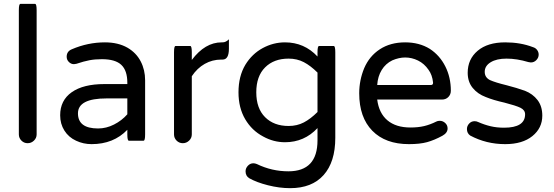

<svg xmlns="http://www.w3.org/2000/svg" viewBox="-20 -725 2829 980"><path d="M76.2 -39.1V-672.9Q76.2 -705.1 84 -705.1H159.2Q167 -705.1 167 -672.9V-39.1Q167 -20.5 153.3 -7.3Q139.6 5.9 121.1 5.9Q102.5 5.9 89.4 -7.3Q76.2 -20.5 76.2 -39.1Z M368.2 -6.8Q330.1 -24.4 308.6 -58.6Q287.1 -92.8 287.1 -136.7Q287.1 -212.9 346.2 -254.4Q405.3 -295.9 512.7 -295.9H629.9V-302.7Q629.9 -365.2 599.1 -394Q568.4 -422.9 500 -422.9Q464.8 -422.9 436.5 -417.5Q408.2 -412.1 370.1 -399.4L357.4 -397.5Q342.8 -397.5 331.5 -408.7Q320.3 -419.9 320.3 -435.5Q320.3 -462.9 346.7 -473.6Q428.7 -508.8 515.6 -508.8Q583 -508.8 630.9 -481.4Q675.8 -455.1 698.2 -411.6Q720.7 -368.2 720.7 -315.4V-39.1Q720.7 -6.8 712.9 -6.8H637.7Q629.9 -6.8 629.9 -39.1V-62.5Q559.6 10.7 447.3 10.7Q405.3 10.7 368.2 -6.8ZM629.9 -141.6V-222.7H524.4Q377.9 -222.7 377.9 -146.5Q377.9 -69.3 480.5 -69.3Q522.5 -69.3 562 -89.4Q601.6 -109.4 629.9 -141.6Z M868.2 -39.1V-458Q868.2 -490.2 876 -490.2H951.2Q959 -490.2 959 -458V-418.9Q1026.4 -508.8 1111.3 -508.8H1116.2Q1132.8 -508.8 1148.4 -524.4Q1148.4 -508.8 1148.4 -476.6Q1148.4 -420.9 1116.2 -420.9H1109.4Q1063.5 -420.9 1024.9 -398.9Q986.3 -377 959 -335.9V-39.1Q959 -20.5 945.3 -7.3Q931.6 5.9 913.1 5.9Q894.5 5.9 881.3 -7.3Q868.2 -20.5 868.2 -39.1Z M1252 184.6Q1233.4 172.9 1233.4 149.4Q1233.4 133.8 1245.1 121.1Q1256.8 108.4 1273.4 108.4Q1281.2 108.4 1291 112.3Q1367.2 149.4 1452.1 149.4Q1600.6 149.4 1600.6 -8.8V-71.3Q1533.2 1 1434.6 1Q1376 1 1323.2 -28.3Q1265.6 -58.6 1231.4 -116.7Q1197.3 -174.8 1197.3 -253.9Q1197.3 -335.9 1232.4 -394.5Q1266.6 -450.2 1320.8 -479.5Q1375 -508.8 1434.6 -508.8Q1533.2 -508.8 1600.6 -436.5V-458Q1600.6 -490.2 1608.4 -490.2H1683.6Q1691.4 -490.2 1691.4 -458V-21.5Q1691.4 101.6 1631.8 168.5Q1572.3 235.4 1460.9 235.4Q1406.2 235.4 1348.1 220.7Q1290 206.1 1252 184.6ZM1600.6 -153.3V-354.5Q1565.4 -389.6 1530.8 -407.7Q1496.1 -425.8 1453.1 -425.8Q1377.9 -425.8 1333 -380.9Q1288.1 -335.9 1288.1 -253.9Q1288.1 -171.9 1333 -127Q1377.9 -82 1453.1 -82Q1496.1 -82 1530.8 -100.1Q1565.4 -118.2 1600.6 -153.3Z M1813.5 -249Q1813.5 -315.4 1838.9 -377Q1865.2 -438.5 1918.9 -473.6Q1972.7 -508.8 2047.9 -508.8Q2120.1 -508.8 2173.8 -475.6Q2224.6 -442.4 2252.9 -386.2Q2281.2 -330.1 2281.2 -261.7Q2281.2 -243.2 2268.6 -230Q2255.9 -216.8 2235.4 -216.8H1905.3Q1914.1 -147.5 1957.5 -110.8Q2001 -74.2 2075.2 -74.2Q2114.3 -74.2 2145 -81.5Q2175.8 -88.9 2207 -104.5Q2213.9 -108.4 2224.6 -108.4Q2240.2 -108.4 2252.4 -97.2Q2264.6 -85.9 2264.6 -69.3Q2264.6 -46.9 2238.3 -32.2Q2197.3 -9.8 2160.2 0.5Q2123 10.7 2067.4 10.7Q1947.3 10.7 1880.4 -57.6Q1813.5 -126 1813.5 -249ZM2190.4 -303.7Q2186.5 -342.8 2167 -369.1Q2145.5 -400.4 2113.8 -416Q2082 -431.6 2047.9 -431.6Q2016.6 -431.6 1982.4 -417Q1948.2 -400.4 1928.2 -367.7Q1908.2 -335 1905.3 -291H2178.7Q2191.4 -291 2190.4 -303.7Z M2379.9 -33.2Q2363.3 -44.9 2363.3 -66.4Q2363.3 -82 2374.5 -94.2Q2385.7 -106.4 2402.3 -106.4Q2412.1 -106.4 2419.9 -102.5Q2453.1 -87.9 2484.4 -80.6Q2515.6 -73.2 2552.7 -73.2Q2660.2 -73.2 2660.2 -141.6Q2660.2 -163.1 2636.7 -174.8Q2612.3 -186.5 2554.7 -201.2Q2498 -213.9 2460 -229.5Q2418 -245.1 2392.6 -276.4Q2367.2 -307.6 2367.2 -353.5Q2367.2 -422.9 2418 -465.8Q2468.8 -508.8 2558.6 -508.8Q2636.7 -508.8 2700.2 -484.4Q2713.9 -480.5 2721.7 -469.7Q2729.5 -459 2729.5 -446.3Q2729.5 -430.7 2717.8 -418.5Q2706.1 -406.2 2689.5 -406.2L2676.8 -408.2Q2618.2 -425.8 2565.4 -425.8Q2514.6 -425.8 2484.4 -407.2Q2454.1 -388.7 2454.1 -358.4Q2454.1 -330.1 2480.5 -316.4Q2508.8 -303.7 2565.4 -290Q2618.2 -276.4 2659.2 -261.7Q2699.2 -246.1 2723.6 -214.4Q2748 -182.6 2748 -134.8Q2748 -71.3 2697.3 -30.3Q2646.5 10.7 2558.6 10.7Q2461.9 10.7 2379.9 -33.2Z"/></svg>

Font: YuPearl-Regular
Style: Regular
Weight: 400
Designer: Max Yao
Foundry: Max-Everyday
Version: Version 1.011; ttfautohint (v1.8.3)